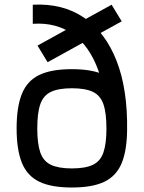

<svg xmlns="http://www.w3.org/2000/svg" viewBox="-20 -821 640 855"><path d="M300 14Q208 14 154.5 -12Q101 -38 77.5 -96Q54 -154 54 -249Q54 -345 77.5 -403Q101 -461 154.5 -487Q208 -513 300 -513Q392 -513 445.5 -487Q499 -461 522.5 -403Q546 -345 546 -249Q546 -154 522.5 -96Q499 -38 445.5 -12Q392 14 300 14ZM300 -71Q360 -71 393.5 -87Q427 -103 440.5 -142Q454 -181 454 -249Q454 -318 440.5 -357Q427 -396 393.5 -412Q360 -428 300 -428Q241 -428 207 -412Q173 -396 159.5 -357Q146 -318 146 -249Q146 -181 159.5 -142Q173 -103 207 -87Q241 -71 300 -71ZM454 -238Q457 -398 418 -507Q379 -616 304.5 -669Q230 -722 126 -715V-800Q259 -807 354 -742.5Q449 -678 499 -550.5Q549 -423 546 -238ZM192 -544 147 -618 477 -800 522 -726Z"/></svg>

Font: Victor Mono Thin SemiBold
Style: Regular
Weight: 600
Monospace: yes
Version: Version 1.561;gftools[0.9.30]